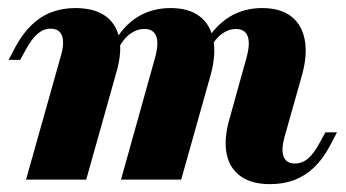

<svg xmlns="http://www.w3.org/2000/svg" viewBox="-20 -450 866 481"><path d="M656.5 11.3Q611.3 11.3 583.9 -7.7Q556.5 -26.6 548.4 -61.7Q540.3 -96.8 553.2 -146L597.6 -305.6Q607.3 -341.1 600.4 -359.3Q593.5 -377.4 571 -377.4Q552.4 -377.4 535.5 -364.9Q518.5 -352.4 505.6 -327.4L492.7 -340.3Q518.5 -385.5 554.8 -407.7Q591.1 -429.8 636.3 -429.8Q681.5 -429.8 708.5 -409.7Q735.5 -389.5 743.1 -352Q750.8 -314.5 737.1 -263.7L692.7 -106.5Q683.9 -74.2 690.7 -57.3Q697.6 -40.3 718.5 -40.3Q737.1 -40.3 752 -53.2Q766.9 -66.1 780.6 -91.9L795.2 -118.5H824.2L806.5 -84.7Q789.5 -52.4 767.3 -31Q745.2 -9.7 717.7 0.8Q690.3 11.3 656.5 11.3ZM45.2 0 133.1 -312.1Q141.9 -343.5 135.1 -360.9Q128.2 -378.2 106.5 -378.2Q89.5 -378.2 74.6 -365.7Q59.7 -353.2 45.2 -326.6L30.6 -300H1.6L19.4 -333.9Q37.1 -366.1 59.3 -387.5Q81.5 -408.9 108.9 -419.4Q136.3 -429.8 168.5 -429.8Q215.3 -429.8 242.7 -410.9Q270.2 -391.9 278.2 -356.9Q286.3 -321.8 272.6 -272.6L196 0ZM283.1 0 368.5 -305.6Q378.2 -341.1 371.4 -359.3Q364.5 -377.4 341.9 -377.4Q322.6 -377.4 305.6 -364.9Q288.7 -352.4 275.8 -327.4L263.7 -340.3Q288.7 -385.5 325 -407.7Q361.3 -429.8 407.3 -429.8Q452.4 -429.8 479.4 -409.7Q506.5 -389.5 514.1 -352Q521.8 -314.5 508.1 -263.7L433.9 0Z"/></svg>

Font: Playfair 5pt SemiExpanded Light Black
Style: Italic
Weight: 900
Italic angle: -15.6°
Version: Version 2.001;gftools[0.9.30]